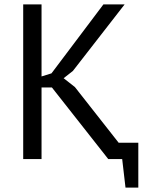

<svg xmlns="http://www.w3.org/2000/svg" viewBox="-20 -720 655 869"><path d="M215 -324H168V0H85V-700H168V-374L213 -388L448 -700H544L310 -399L268 -366L319 -326L517 -74H606V129H548L533 0H470Z"/></svg>

Font: PTSans
Style: Regular
Weight: 400
Designer: A.Korolkova, O.Umpeleva, V.Yefimov
Foundry: ParaType Ltd
Version: Version 2.003W OFL